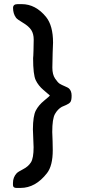

<svg xmlns="http://www.w3.org/2000/svg" viewBox="-20 -756 421 940"><path d="M238.3 -21Q238.3 55.7 210 91.8Q153.8 164.1 80.6 164.1H60.5Q43.5 164.1 43.5 149.9V139.6Q43.5 111.8 61.5 92.3Q68.4 85 93.3 72.3Q118.2 59.6 131.3 39.1Q144.5 18.6 144.5 -35.6L144 -47.9Q141.1 -116.7 141.1 -123.5Q141.6 -188.5 155.3 -214.8Q168.9 -241.2 196.5 -263.7Q224.1 -286.1 224.1 -288.6L192.9 -315.4Q167.5 -336.9 154.8 -363.8Q142.1 -390.6 142.1 -471.2L143.1 -483.9L144 -508.8Q145 -533.7 145 -562Q145 -590.3 133.1 -608.9Q121.1 -627.4 92.8 -644.3Q64.5 -661.1 58.6 -668.9Q43.9 -689 43.9 -717.3Q43.9 -735.8 66.4 -735.8H86.4Q154.3 -735.8 205.6 -672.9Q239.7 -630.4 239.7 -547.4L237.8 -497.1Q236.3 -459 236.3 -425Q236.3 -391.1 249.8 -371.3Q263.2 -351.6 272.5 -345.9Q281.7 -340.3 297.4 -333.7Q313 -327.1 317.4 -323.2Q330.6 -311 330.6 -287.8Q330.6 -264.6 324.7 -256.6Q318.8 -248.5 304.2 -242.2L282.7 -232.9Q262.7 -221.7 249.3 -198.2Q235.8 -174.8 235.8 -109.4L236.3 -96.7Q236.8 -83 237.5 -64.5Q238.3 -45.9 238.3 -21Z"/></svg>

Font: Averia Sans
Style: Bold
Weight: 700
Version: Version 1.0